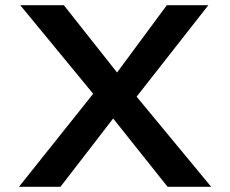

<svg xmlns="http://www.w3.org/2000/svg" viewBox="-20 -720 887 740"><path d="M626 0 375 -315 58 -700H226L468 -394L794 0ZM53 0 357 -381 446 -302 213 0ZM489 -325 402 -401 623 -700H783Z"/></svg>

Font: Lexend Giga Medium
Style: Regular
Weight: 500
Designer: Bonnie Shaver-Troup, Thomas Jockin
Foundry: Lexend
Version: Version 1.007